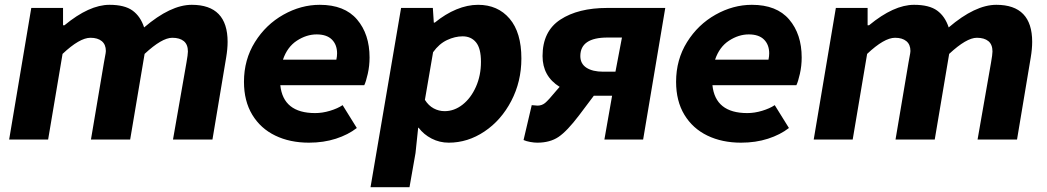

<svg xmlns="http://www.w3.org/2000/svg" viewBox="-20 -580 4353 798"><path d="M110 -547H242V-475H248Q351 -560 435 -560Q498 -560 531 -536Q564 -512 579 -466Q689 -560 777 -560Q926 -560 926 -406Q926 -377 920 -341L863 0H699L755 -320Q761 -354 761 -366Q761 -395 744 -409Q727 -423 696 -423Q653 -423 581 -356L521 0H358L412 -320L416 -342Q420 -362 420 -368Q420 -395 403 -409Q386 -423 356 -423Q311 -423 240 -356L180 0H18Z M994 -240Q994 -332 1039.5 -405Q1085 -478 1158 -519Q1231 -560 1309 -560Q1412 -560 1464 -499Q1516 -438 1516 -341Q1516 -306 1508.5 -273Q1501 -240 1494 -226H1145Q1157 -110 1290 -110Q1320 -110 1351.5 -119.5Q1383 -129 1404 -143L1463 -48Q1427 -20 1376 -3.5Q1325 13 1264 13Q1185 13 1124 -16.5Q1063 -46 1028.5 -103Q994 -160 994 -240ZM1378 -332Q1381 -346 1381 -358Q1381 -394 1359.5 -415.5Q1338 -437 1296 -437Q1254 -437 1214 -411Q1174 -385 1156 -332Z M1647 -547H1779L1783 -486H1787Q1831 -522 1877 -541Q1923 -560 1967 -560Q2049 -560 2098 -502.5Q2147 -445 2147 -337Q2147 -241 2105 -160.5Q2063 -80 1993.5 -33.5Q1924 13 1845 13Q1807 13 1774 -4Q1741 -21 1720 -49H1718L1707 56L1682 198H1520ZM1979 -323Q1979 -379 1958.5 -404Q1938 -429 1903 -429Q1871 -429 1838 -413.5Q1805 -398 1780 -363L1746 -165Q1761 -141 1782.5 -129.5Q1804 -118 1828 -118Q1868 -118 1902.5 -145Q1937 -172 1958 -219Q1979 -266 1979 -323Z M2524 -182H2459H2448L2387 -101Q2337 -35 2301.5 -11Q2266 13 2213 13Q2200 13 2183.5 10Q2167 7 2156 2L2190 -143L2214 -141Q2232 -141 2245.5 -152Q2259 -163 2292 -203L2306 -219Q2235 -263 2235 -347Q2235 -450 2309 -498.5Q2383 -547 2504 -547H2745L2653 0H2492ZM2538 -282 2565 -424H2505Q2392 -424 2392 -347Q2392 -315 2417.5 -298.5Q2443 -282 2487 -282Z M2790 -240Q2790 -332 2835.5 -405Q2881 -478 2954 -519Q3027 -560 3105 -560Q3208 -560 3260 -499Q3312 -438 3312 -341Q3312 -306 3304.5 -273Q3297 -240 3290 -226H2941Q2953 -110 3086 -110Q3116 -110 3147.5 -119.5Q3179 -129 3200 -143L3259 -48Q3223 -20 3172 -3.5Q3121 13 3060 13Q2981 13 2920 -16.5Q2859 -46 2824.5 -103Q2790 -160 2790 -240ZM3174 -332Q3177 -346 3177 -358Q3177 -394 3155.5 -415.5Q3134 -437 3092 -437Q3050 -437 3010 -411Q2970 -385 2952 -332Z M3454 -547H3586V-475H3592Q3695 -560 3779 -560Q3842 -560 3875 -536Q3908 -512 3923 -466Q4033 -560 4121 -560Q4270 -560 4270 -406Q4270 -377 4264 -341L4207 0H4043L4099 -320Q4105 -354 4105 -366Q4105 -395 4088 -409Q4071 -423 4040 -423Q3997 -423 3925 -356L3865 0H3702L3756 -320L3760 -342Q3764 -362 3764 -368Q3764 -395 3747 -409Q3730 -423 3700 -423Q3655 -423 3584 -356L3524 0H3362Z"/></svg>

Font: Nebula Sans Bold
Style: Regular
Weight: 700
Italic angle: -9°
Designer: Paul D. Hunt for Adobe (as Source Sans)
Foundry: Nebula Entertainment & Broadcasting LLC
Version: Version 1.010